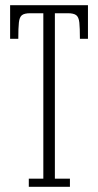

<svg xmlns="http://www.w3.org/2000/svg" viewBox="-20 -720 378 740"><path d="M91 0V-31.5H147V-669H96.5Q74 -669 64.5 -661.5Q55 -654 52.8 -633Q50.5 -612 50.5 -570.5H19V-700H319V-570.5H288Q288 -612 285.8 -633Q283.5 -654 273.8 -661.5Q264 -669 241.5 -669H191.5V-31.5H249.5V0Z"/></svg>

Font: Imbue 10pt ExtraLight
Style: Regular
Weight: 200
Designer: Tyler Finck
Foundry: Etcetera Type Company
Version: Version 1.102; ttfautohint (v1.8.3)